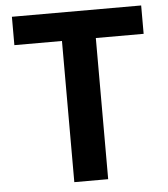

<svg xmlns="http://www.w3.org/2000/svg" viewBox="-53 -788 731 836"><g transform="rotate(-5 312.5 -370.5)"><path d="M238 0H386V-617H595V-741H30V-617H238Z"/></g></svg>

Font: Noto Sans JP
Style: Bold
Weight: 700
Designer: Ryoko NISHIZUKA 西塚涼子 (kana, bopomofo & ideographs); Paul D. Hunt (Latin, Greek & Cyrillic); Sandoll Communications 산돌커뮤니
Foundry: Adobe
Version: Version 2.004;hotconv 1.0.118;makeotfexe 2.5.65603